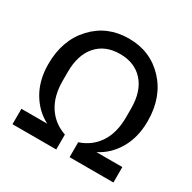

<svg xmlns="http://www.w3.org/2000/svg" viewBox="-153 -845 1002 1000"><g transform="rotate(30 347.5 -345.0)"><path d="M43.9 0V-92.8H199.2Q130.9 -127.9 89.8 -198.7Q48.8 -269.5 48.8 -365.2Q48.8 -509.3 133.1 -599.6Q217.3 -689.9 347.2 -689.9Q477.1 -689.9 561.5 -599.6Q646 -509.3 646 -365.2Q646 -269 605 -198.2Q564 -127.4 495.1 -92.8H650.9V0H387.2V-89.8Q458.5 -113.3 498.3 -173.6Q538.1 -233.9 538.1 -327.1V-379.9Q538.1 -482.4 487.1 -539.8Q436 -597.2 347.2 -597.2Q258.3 -597.2 207.8 -539.8Q157.2 -482.4 157.2 -379.9V-327.1Q157.2 -234.4 196.8 -174.1Q236.3 -113.8 307.1 -89.8V0Z"/></g></svg>

Font: TASA Orbiter Text Medium
Style: Regular
Weight: 500
Designer: Weizhong Zhang
Version: Version 1.000;Glyphs 3.1.2 (3151)